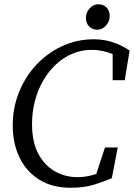

<svg xmlns="http://www.w3.org/2000/svg" viewBox="-20 -870 633 905"><path d="M312 15Q228 15 167 -22Q106 -59 73 -125.5Q40 -192 40 -281Q40 -347 59.5 -407.5Q79 -468 114 -518.5Q149 -569 197 -606.5Q245 -644 302 -664.5Q359 -685 422 -685Q449 -685 476 -680Q503 -675 531.5 -663.5Q560 -652 591 -632L568 -492H511V-632L552 -591Q526 -612 487.5 -623.5Q449 -635 412 -635Q364 -635 321.5 -617Q279 -599 244 -566.5Q209 -534 183.5 -490Q158 -446 144.5 -394Q131 -342 131 -285Q131 -201 160.5 -145.5Q190 -90 238.5 -62.5Q287 -35 345 -35Q382 -35 417 -45Q452 -55 483 -71L427 -30L475 -175H535L507 -30Q467 -13 421.5 1Q376 15 312 15ZM439 -730Q415 -730 400 -745.5Q385 -761 385 -786Q385 -812 403 -831Q421 -850 443 -850Q467 -850 482 -835Q497 -820 497 -794Q497 -769 479.5 -749.5Q462 -730 439 -730Z"/></svg>

Font: Source Serif 4
Style: Italic
Weight: 400
Italic angle: -12°
Designer: Frank Grießhammer
Foundry: Adobe Systems Incorporated
Version: Version 4.004;hotconv 1.0.116;makeotfexe 2.5.65601